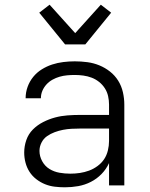

<svg xmlns="http://www.w3.org/2000/svg" viewBox="-20 -789 640 817"><path d="M256 8Q235 8 213.5 5.5Q192 3 172 -5Q152 -13 134.5 -26.5Q117 -40 105.5 -58Q94 -76 88.5 -97Q83 -118 83 -140Q83 -167 92 -193Q101 -219 120 -238Q139 -257 163.5 -269.5Q188 -282 214 -289Q240 -296 267 -298Q294 -300 321 -300H444V-344Q444 -362 440 -380Q436 -398 426 -413.5Q416 -429 401.5 -440.5Q387 -452 370 -458.5Q353 -465 334.5 -467.5Q316 -470 298 -470Q282 -470 265.5 -468.5Q249 -467 233.5 -462.5Q218 -458 203.5 -450Q189 -442 178 -430Q167 -418 160.5 -403Q154 -388 154 -371H89Q89 -396 97.5 -419.5Q106 -443 121.5 -462Q137 -481 158 -494Q179 -507 202 -514.5Q225 -522 249.5 -525Q274 -528 298 -528Q325 -528 351.5 -524.5Q378 -521 402.5 -511Q427 -501 448 -484.5Q469 -468 483 -445.5Q497 -423 503 -396.5Q509 -370 509 -344V0H444V-95Q432 -69 412 -48.5Q392 -28 366.5 -15Q341 -2 313 3Q285 8 256 8ZM279 -50Q300 -50 320 -53Q340 -56 359 -63Q378 -70 395 -82.5Q412 -95 423 -111.5Q434 -128 439 -148.5Q444 -169 444 -189V-242H321Q302 -242 284 -241Q266 -240 248 -236.5Q230 -233 212.5 -226.5Q195 -220 180 -209.5Q165 -199 156.5 -182Q148 -165 148 -147Q148 -124 159.5 -103Q171 -82 190.5 -70Q210 -58 233 -54Q256 -50 279 -50ZM257 -600 147 -735 191 -769 300 -648 409 -769 453 -735 343 -600Z"/></svg>

Font: Iosevka Aile Light
Style: Regular
Weight: 300
Designer: Belleve Invis
Foundry: Belleve Invis
Version: Version 27.3.5; ttfautohint (v1.8.4)